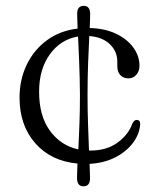

<svg xmlns="http://www.w3.org/2000/svg" viewBox="-20 -561 534 658"><path d="M280 -235Q280 -181 281.8 -132.5Q283.5 -84 285 -45Q287 -45 289 -45Q346 -45 383.2 -72.5Q420.5 -100 433.5 -137.5Q440.5 -150.5 448.5 -150Q461 -150 460.5 -134.5Q457.5 -99.5 434.5 -69.8Q411.5 -40 373.5 -21Q335.5 -2 287 0.5Q287.5 16 288 28.5Q288.5 41 288.5 50Q288.5 77.5 266 77.5Q244 77.5 244 49Q244 40 244.5 27.5Q245 15 245.5 -0.5Q154.5 -9 100.8 -70.2Q47 -131.5 47 -226.5Q47 -288 71.5 -339Q96 -390 140.8 -423Q185.5 -456 246 -463Q245.5 -479 245 -491.8Q244.5 -504.5 244.5 -514Q244.5 -541 267 -541Q289 -541 289 -512.5Q289 -504 288.5 -492Q288 -480 287.5 -465Q340 -463.5 378 -445.2Q416 -427 437 -398Q458 -369 458 -336Q458 -317.5 447.5 -305Q437 -292.5 420 -292.5Q402.5 -292.5 392.2 -303.8Q382 -315 382 -334.5V-349.5Q382 -385 356.5 -409.5Q331 -434 286 -437.5Q284 -397.5 282 -345.5Q280 -293.5 280 -235ZM114 -247Q114 -163.5 151.2 -112.8Q188.5 -62 248.5 -49Q250.5 -87.5 252.2 -134.8Q254 -182 254 -235Q253.5 -293 251.5 -344.5Q249.5 -396 247.5 -436Q188 -426 151 -375Q114 -324 114 -247Z"/></svg>

Font: Fraunces 9pt Soft Light
Style: Regular
Weight: 300
Version: Version 1.000;[0bf87f6ff]